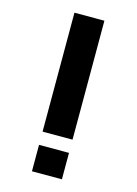

<svg xmlns="http://www.w3.org/2000/svg" viewBox="-111 -781 599 842"><g transform="rotate(15 188.0 -360.0)"><path d="M256 -180V-720H120V-180ZM256 0V-120H120V0Z"/></g></svg>

Font: Manrope ExtraBold
Style: Regular
Weight: 800
Designer: Mikhail Sharanda
Foundry: Mikhail Sharanda
Version: Version 4.505